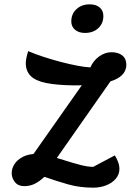

<svg xmlns="http://www.w3.org/2000/svg" viewBox="-20 -841 642 886"><path d="M217 -76 111 -97 374 -471 511 -496ZM410 25Q348 25 295 10Q242 -5 185 -25Q160 -2 138.5 8Q117 18 92 18Q64 18 49 -0.5Q34 -19 34 -42Q34 -64 47 -84Q60 -104 86 -117.5Q112 -131 151 -131Q174 -131 207.5 -122Q241 -113 278.5 -101Q316 -89 350.5 -80Q385 -71 410 -71L510 -124Q519 -109 525 -93.5Q531 -78 531 -61Q531 -36 514.5 -16.5Q498 3 470.5 14Q443 25 410 25ZM322 -447Q242 -448 193 -458Q144 -468 121.5 -490.5Q99 -513 99 -550Q99 -560 101.5 -572.5Q104 -585 110 -605Q143 -591 183 -578Q223 -565 263.5 -554.5Q304 -544 339 -537.5Q374 -531 397 -530Q411 -562 438 -581Q465 -600 494 -600Q526 -600 544.5 -585Q563 -570 563 -542Q563 -520 549.5 -502Q536 -484 507.5 -472Q479 -460 433 -453.5Q387 -447 322 -447ZM372 -689Q344 -689 326.5 -703.5Q309 -718 309 -742Q309 -777 333 -799Q357 -821 394 -821Q423 -821 440 -806.5Q457 -792 457 -767Q457 -733 433.5 -711Q410 -689 372 -689Z"/></svg>

Font: Lemonada
Style: Regular
Weight: 400
Designer: Mohamed Gaber (Arabic), Eduardo Tunni (Latin)
Foundry: Kief Type Foundry
Version: Version 4.005